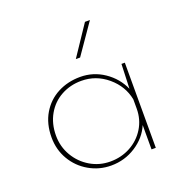

<svg xmlns="http://www.w3.org/2000/svg" viewBox="-112 -695 766 801"><g transform="rotate(-20 271.0 -294.5)"><path d="M448 -378V0H429V-108Q408 -58 358.5 -26Q309 6 249 6Q196 6 151 -20Q106 -46 80 -90.5Q54 -135 54 -189Q54 -250 80.5 -294.5Q107 -339 152 -362.5Q197 -386 252 -386Q310 -386 358 -353.5Q406 -321 429 -269L433 -378ZM429 -181V-222Q417 -284 366.5 -326.5Q316 -369 251 -369Q202 -369 161.5 -347Q121 -325 97.5 -284Q74 -243 74 -190Q74 -141 98 -100Q122 -59 162.5 -35Q203 -11 251 -11Q300 -11 340.5 -33Q381 -55 405 -94Q429 -133 429 -181ZM280 -462H261L350 -595H372Z"/></g></svg>

Font: Josefin Sans Thin
Style: Regular
Weight: 250
Designer: Santiago Orozco
Foundry: Typemade
Version: Version 2.000